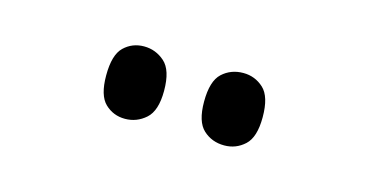

<svg xmlns="http://www.w3.org/2000/svg" viewBox="-30 -827 518 269"><g transform="rotate(15 228.5 -692.5)"><path d="M300 -640Q282 -640 269.5 -651.5Q257 -663 257 -692Q257 -722 269.5 -733.5Q282 -745 300 -745Q317 -745 329.5 -733.5Q342 -722 342 -692Q342 -663 329.5 -651.5Q317 -640 300 -640ZM156 -640Q139 -640 127 -651.5Q115 -663 115 -692Q115 -722 127 -733.5Q139 -745 156 -745Q173 -745 186 -733.5Q199 -722 199 -692Q199 -663 186 -651.5Q173 -640 156 -640Z"/></g></svg>

Font: Noto Serif Myanmar ExtraCondensed
Style: Regular
Weight: 400
Width: 2
Designer: Ben Mitchell and the Monotype Design Team
Foundry: Monotype Imaging Inc.
Version: Version 2.106; ttfautohint (v1.8.4.7-5d5b)